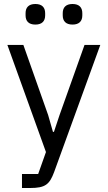

<svg xmlns="http://www.w3.org/2000/svg" viewBox="-20 -741 539 961"><path d="M157 -618C191 -618 206 -636 206 -664V-675C206 -703 191 -721 157 -721C123 -721 108 -703 108 -675V-664C108 -636 123 -618 157 -618ZM343 -618C377 -618 392 -636 392 -664V-675C392 -703 377 -721 343 -721C309 -721 294 -703 294 -675V-664C294 -636 309 -618 343 -618ZM278 -165 250 -81H245L221 -165L97 -516H17L210 20L171 130H90V200H131C207 200 228 182 251 120L482 -516H403Z"/></svg>

Font: IBM Plex Arabic
Style: Regular
Weight: 400
Designer: Mike Abbink, Paul van der Laan, Pieter van Rosmalen, Wael Morcos, Khajak Apelian
Foundry: Bold Monday
Version: Version 1.0